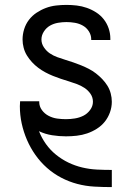

<svg xmlns="http://www.w3.org/2000/svg" viewBox="-20 -548 540 783"><path d="M435 215Q400 215 364.5 213Q329 211 295 202Q261 193 229.5 176.5Q198 160 171.5 136.5Q145 113 124.5 84Q104 55 90 22.5Q76 -10 68.5 -44.5Q61 -79 61 -115Q61 -120 61.5 -125Q62 -130 62 -135H140V-132Q140 -114 151 -99Q162 -84 178.5 -75.5Q195 -67 213 -64.5Q231 -62 249 -62Q267 -62 285.5 -65Q304 -68 320 -76Q336 -84 347.5 -99.5Q359 -115 359 -133Q359 -151 349 -165.5Q339 -180 324.5 -189.5Q310 -199 294 -205Q278 -211 261.5 -216Q245 -221 228.5 -226.5Q212 -232 196 -238.5Q180 -245 165 -253Q150 -261 136 -271.5Q122 -282 110.5 -294.5Q99 -307 90 -321.5Q81 -336 76.5 -353Q72 -370 72 -387Q72 -408 78.5 -429Q85 -450 98 -467Q111 -484 129 -496Q147 -508 167 -515.5Q187 -523 208.5 -525.5Q230 -528 251 -528Q272 -528 293 -525.5Q314 -523 334 -516Q354 -509 372 -497.5Q390 -486 403 -469.5Q416 -453 423 -432.5Q430 -412 430 -391V-385H352V-388Q352 -405 342.5 -420Q333 -435 318 -443.5Q303 -452 285.5 -455Q268 -458 251 -458Q234 -458 216.5 -455Q199 -452 184 -443.5Q169 -435 159 -419.5Q149 -404 149 -387Q149 -370 159 -355Q169 -340 183 -330.5Q197 -321 213.5 -315Q230 -309 246.5 -304Q263 -299 279 -293.5Q295 -288 311 -281.5Q327 -275 342.5 -267Q358 -259 371.5 -248.5Q385 -238 397 -225.5Q409 -213 418 -198.5Q427 -184 431.5 -167Q436 -150 436 -133Q436 -111 428.5 -90Q421 -69 407.5 -52Q394 -35 375 -23Q356 -11 335.5 -4Q315 3 293 5.5Q271 8 249 8Q221 8 192.5 3.5Q164 -1 139 -13Q150 15 167.5 39.5Q185 64 208.5 83Q232 102 259 115Q286 128 315.5 135Q345 142 375 143.5Q405 145 435 145H436V215Z"/></svg>

Font: Iosevka Term Curly
Style: Regular
Weight: 400
Designer: Belleve Invis
Foundry: Belleve Invis
Version: Version 32.3.0